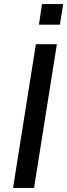

<svg xmlns="http://www.w3.org/2000/svg" viewBox="-20 -922 330 942"><path d="M44 0 156 -705H259L147 0ZM171 -801 186 -902H290L274 -801Z"/></svg>

Font: Nunito Sans 12pt ExtraLight 12pt SemiBold
Style: Italic
Weight: 600
Italic angle: -9°
Version: Version 3.101;gftools[0.9.27]